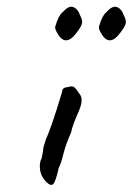

<svg xmlns="http://www.w3.org/2000/svg" viewBox="-20 -559 388 562"><path d="M168 -528Q184 -544 196.5 -537.5Q209 -531 214 -515Q222 -500 220 -490.5Q218 -481 204 -463Q170 -417 145 -467Q140 -477 142 -482Q151 -513 162 -522ZM296 -528Q312 -544 324.5 -537.5Q337 -531 342 -515Q350 -500 348 -490.5Q346 -481 332 -463Q298 -417 273 -467Q268 -477 270 -482Q279 -513 290 -522ZM102 -96 106 -117Q105 -123 114 -150Q132 -190 162 -291Q162 -303 178 -304Q190 -308 196 -304.5Q202 -301 212 -285Q227 -270 209.5 -231Q192 -192 188 -171Q173 -138 165.5 -108Q158 -78 152 -68Q143 -27 135.5 -20Q128 -13 113.5 -28.5Q99 -44 97 -64Q95 -84 102 -96Z"/></svg>

Font: Caveat
Style: Regular
Weight: 400
Designer: Pablo Impallari
Foundry: Creative Lab NY
Version: Version 1.096; ttfautohint (v1.3)